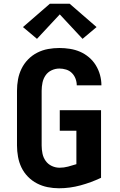

<svg xmlns="http://www.w3.org/2000/svg" viewBox="-20 -1000 640 1028"><path d="M296 8Q265 8 235 2Q205 -4 178 -18Q151 -32 129.5 -54Q108 -76 95 -103Q82 -130 76.5 -160.5Q71 -191 71 -221V-514Q71 -545 76.5 -575Q82 -605 95.5 -632.5Q109 -660 130.5 -682Q152 -704 179.5 -718Q207 -732 237 -737.5Q267 -743 298 -743Q326 -743 354.5 -738.5Q383 -734 408.5 -723Q434 -712 456 -693.5Q478 -675 493 -650.5Q508 -626 515.5 -598.5Q523 -571 523 -543H391Q391 -561 384.5 -578.5Q378 -596 365 -609Q352 -622 334 -627.5Q316 -633 298 -633Q276 -633 256 -623.5Q236 -614 224 -596.5Q212 -579 207.5 -557.5Q203 -536 203 -514V-221Q203 -199 207.5 -177.5Q212 -156 224.5 -138.5Q237 -121 257 -111.5Q277 -102 299 -102Q322 -102 344.5 -108Q367 -114 389 -121V-300H300V-410H521V-48Q468 -23 411 -7.5Q354 8 296 8ZM178 -792 103 -855 247 -980H353L497 -855L422 -792L300 -923Z"/></svg>

Font: Iosevka SS04 XBd Ex
Style: Regular
Weight: 800
Width: 7
Monospace: yes
Designer: Belleve Invis
Foundry: Belleve Invis
Version: Version 19.0.0; ttfautohint (v1.8.4)